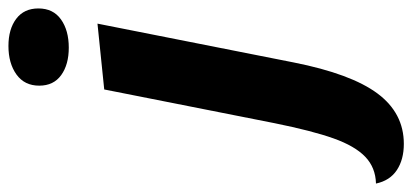

<svg xmlns="http://www.w3.org/2000/svg" viewBox="-386 -496 977 455"><g transform="rotate(-90 102.5 -268.5)"><path d="M310 -666Q310 -631 284 -612.5Q258 -594 217 -594Q177 -594 152 -612Q127 -630 127 -664Q127 -699 153.5 -718Q180 -737 221 -737Q261 -737 285.5 -718.5Q310 -700 310 -666ZM-11 200Q-48 200 -73 183.5Q-98 167 -105 134Q-67 133 -41.5 108.5Q-16 84 2 33.5Q20 -17 38 -106L118 -510L274 -526L182 -61Q155 75 108.5 137.5Q62 200 -11 200Z"/></g></svg>

Font: Sansita
Style: Bold Italic
Weight: 700
Italic angle: -11°
Designer: Pablo Cosgaya
Foundry: Omnibus-Type
Version: Version 1.006